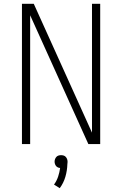

<svg xmlns="http://www.w3.org/2000/svg" viewBox="-20 -755 640 1006"><path d="M95 0V-735H157L462 -60V-735H505V0H443L138 -675V0ZM293 231 263 212Q277 193 284.5 170.5Q292 148 295 125Q289 125 283 122Q277 119 273.5 114.5Q270 110 268 104Q266 98 266 92Q266 85 268.5 78.5Q271 72 275.5 67Q280 62 286.5 60Q293 58 300 58Q307 58 313.5 60Q320 62 324.5 67Q329 72 331.5 78.5Q334 85 334 92V94L333 105Q332 139 322.5 171.5Q313 204 293 231Z"/></svg>

Font: Iosevka Curly XLtEx
Style: Regular
Weight: 200
Width: 7
Monospace: yes
Designer: Belleve Invis
Foundry: Belleve Invis
Version: Version 11.1.0; ttfautohint (v1.8.3)